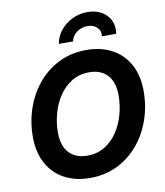

<svg xmlns="http://www.w3.org/2000/svg" viewBox="-101 -1040 973 1132"><g transform="rotate(-10 385.5 -474.0)"><path d="M346.7 9.8Q260.3 9.8 194.6 -25.1Q128.9 -60.1 92 -126.7Q55.2 -193.4 55.2 -287.6Q55.2 -377 83.3 -457.8Q111.3 -538.6 163.6 -601.6Q215.8 -664.6 289.6 -700.9Q363.3 -737.3 454.6 -737.3Q540.5 -737.3 606.2 -702.4Q671.9 -667.5 708.7 -601.1Q745.6 -534.7 745.6 -439.9Q745.6 -350.6 717.5 -269.5Q689.5 -188.5 637.2 -125.7Q585 -63 511.5 -26.6Q438 9.8 346.7 9.8ZM353 -122.6Q413.1 -122.6 458.5 -150.6Q503.9 -178.7 534.4 -225.1Q564.9 -271.5 580.3 -327.6Q595.7 -383.8 595.7 -439.9Q595.7 -521 556.4 -563Q517.1 -605 448.7 -605Q388.2 -605 342.8 -576.9Q297.4 -548.8 266.6 -502.4Q235.8 -456.1 220.5 -399.9Q205.1 -343.8 205.1 -288.1Q205.1 -206.5 244.6 -164.6Q284.2 -122.6 353 -122.6ZM499 -956.5Q548.3 -956.5 583.7 -935.8Q619.1 -915 635.7 -879.6Q652.3 -844.2 645 -800.8H559.1Q564.5 -832.5 542.7 -853.8Q521 -875 485.4 -875Q450.2 -875 421.1 -854Q392.1 -833 386.7 -800.8H301.3Q308.6 -844.2 336.9 -879.6Q365.2 -915 407.5 -935.8Q449.7 -956.5 499 -956.5Z"/></g></svg>

Font: Inter
Style: Bold Italic
Weight: 700
Italic angle: -9.39999°
Designer: Rasmus Andersson
Foundry: rsms
Version: Version 4.001;git-9221beed3